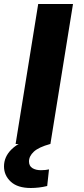

<svg xmlns="http://www.w3.org/2000/svg" viewBox="-21 -720 419 960"><path d="M57 0 170 -700H344L231 0ZM134 -25 230 0Q172 16 148 38.5Q124 61 124 87Q124 110 141 120.5Q158 131 183 131Q196 131 205 130Q214 129 224 127L215 210Q195 215 174 217.5Q153 220 133 220Q67 220 33 188.5Q-1 157 -1 112Q-1 65 35 28.5Q71 -8 134 -25Z"/></svg>

Font: Georama ExtraExtended SemiBold
Style: Italic
Weight: 600
Width: 8
Italic angle: -9°
Designer: Jean-Baptiste Levee
Foundry: Production Type
Version: Version 1.000